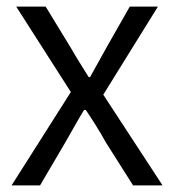

<svg xmlns="http://www.w3.org/2000/svg" viewBox="-20 -560 526 580"><path d="M15 0H101L178 -131C197 -164 215 -197 234 -228H239C260 -197 281 -164 299 -131L382 0H471L292 -274L457 -540H372L302 -417C285 -387 269 -358 252 -327H248C229 -358 210 -387 193 -417L118 -540H29L194 -282Z"/></svg>

Font: ChiuKong Gothic MN Normal
Style: Regular
Weight: 350
Designer: Ryoko NISHIZUKA 西塚涼子 (kana, bopomofo & ideographs); Paul D. Hunt (Latin, Greek & Cyrillic); Sandoll Communications 산돌커뮤니
Foundry: Adobe
Version: Version 1.300